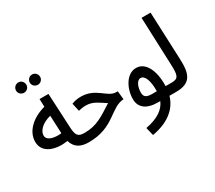

<svg xmlns="http://www.w3.org/2000/svg" viewBox="-171 -1103 1880 1678"><g transform="rotate(-30 769.0 -263.5)"><path d="M292 -653C320 -653 343 -676 343 -704C343 -733 320 -757 292 -757C262 -757 239 -733 239 -704C239 -676 262 -653 292 -653ZM153 -653C181 -653 204 -676 204 -704C204 -733 181 -757 153 -757C123 -757 100 -733 100 -704C100 -676 123 -653 153 -653ZM428 5C468 5 484 -15 484 -42C484 -68 469 -85 437 -85C367 -85 352 -107 348 -198L331 -538H241L244 -459C117 -425 21 -340 21 -233C21 -112 156 -80 269 -99C292 -21 349 5 428 5ZM112 -245C112 -291 163 -344 249 -365L257 -184C199 -177 112 -186 112 -245Z M427 5C683 5 741 -163 876 -170L867 -255H851C763 -255 715 -376 562 -376C531 -376 499 -370 470 -359L488 -277C513 -283 531 -287 564 -287C632 -287 672 -252 742 -208C627 -135 559 -85 436 -85Z M943 230C1099 203 1203 127 1239 5H1307C1340 5 1362 -8 1362 -42C1362 -72 1343 -85 1316 -85H1252C1252 -86 1252 -88 1252 -90C1255 -241 1202 -352 1106 -352C1008 -352 947 -233 947 -130C947 -47 1004 5 1124 5H1146C1118 72 1052 124 923 148ZM1036 -144C1036 -199 1059 -256 1097 -256C1141 -256 1165 -186 1163 -85H1147C1067 -81 1036 -92 1036 -144Z M1306 5C1459 5 1485 -78 1479 -224L1459 -707H1368L1387 -221C1391 -117 1383 -85 1315 -85Z"/></g></svg>

Font: Noto Sans Arabic UI XCn Md
Style: Regular
Weight: 500
Width: 2
Designer: Monotype Design Team, Nadine Chahine and Nizar Qandah
Foundry: Monotype Imaging Inc.
Version: Version 2.010